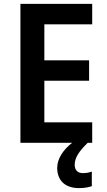

<svg xmlns="http://www.w3.org/2000/svg" viewBox="-20 -800 549 987"><path d="M364 47C364 11 386 -22 431 -66H454V-171H208V-385H438V-490H208V-675H454V-780H85V-66H351C308 -33 274 14 274 63C274 126 313 167 386 167C414 167 435 163 452 157V82C441 86 426 90 406 90C380 90 364 75 364 47Z"/></svg>

Font: Noto Sans Malayalam UI SemiCondensed SemiBold
Style: Regular
Weight: 600
Width: 4
Designer: Jelle Bosma - Monotype Design Team
Foundry: Monotype Imaging Inc.
Version: Version 2.104